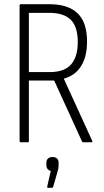

<svg xmlns="http://www.w3.org/2000/svg" viewBox="-20 -675 495 911"><path d="M79 0Q73 0 73 -6V-649Q73 -655 79 -655H215Q303 -655 348 -612Q393 -569 393 -478Q393 -406 364.5 -361Q336 -316 283 -302V-301L417 -8Q421 0 413 0H375Q371 0 369 -4L237 -293H117V-6Q117 0 112 0ZM117 -333H216Q286 -333 317.5 -369.5Q349 -406 349 -475Q349 -549 315.5 -581.5Q282 -614 215 -614H117ZM207 216Q203 216 204 210L221 136Q212 134 206 127Q200 120 200 108V97Q200 84 208 77Q216 70 228 70Q243 70 250.5 77Q258 84 258 97V109Q258 118 256.5 126Q255 134 252 143L232 212Q231 216 227 216Z"/></svg>

Font: Sofia Sans Condensed Light
Style: Regular
Weight: 300
Designer: Botio Nikoltchev, Ani Petrova
Foundry: lettersoup
Version: Version 4.101